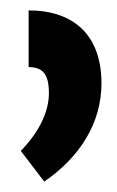

<svg xmlns="http://www.w3.org/2000/svg" viewBox="-20 -781 224 369"><path d="M35 -761V-652C61 -652 74 -640 74 -602C74 -565 54 -526 20 -491L65 -432C135 -480 175 -546 175 -621C175 -713 122 -761 35 -761Z"/></svg>

Font: Noto Sans Armenian ExtraCondensed SemiBold
Style: Regular
Weight: 600
Width: 2
Designer: Monotype Design Team
Foundry: Monotype Imaging Inc.
Version: Version 2.008